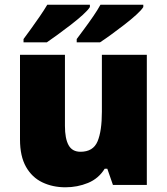

<svg xmlns="http://www.w3.org/2000/svg" viewBox="-20 -786 710 816"><path d="M604 -553V0H460L436 -69H425Q399 -27 354 -8.5Q309 10 258 10Q204 10 160 -11Q116 -32 90.5 -77Q65 -122 65 -193V-553H256V-251Q256 -197 271.5 -169Q287 -141 322 -141Q376 -141 394.5 -185Q413 -229 413 -311V-553ZM589 -756Q581 -743 559 -723Q537 -703 508.5 -681Q480 -659 452.5 -639Q425 -619 405 -606H306V-620Q320 -639 339 -664.5Q358 -690 376.5 -717Q395 -744 407 -766H589ZM362 -756Q354 -743 332 -723Q310 -703 281.5 -681Q253 -659 225.5 -639Q198 -619 179 -606H80V-620Q94 -639 112.5 -664.5Q131 -690 149.5 -717Q168 -744 181 -766H362Z"/></svg>

Font: Noto Sans Meetei Mayek Black
Style: Regular
Weight: 900
Designer: Monotype Design Team and Neelakash Kshetrimayum
Foundry: Monotype Imaging Inc.
Version: Version 2.002; ttfautohint (v1.8.4.7-5d5b)